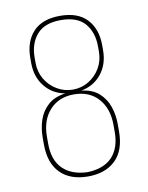

<svg xmlns="http://www.w3.org/2000/svg" viewBox="-72 -649 549 710"><g transform="rotate(-10 202.0 -293.5)"><path d="M202 8Q135 8 98 -29.5Q61 -67 61 -137V-163Q61 -198 71.5 -229Q82 -260 106.5 -282Q131 -304 172 -309Q124 -318 95.5 -354Q67 -390 67 -442V-460Q67 -522 101 -558.5Q135 -595 202 -595Q269 -595 303 -558.5Q337 -522 337 -460V-442Q337 -390 308.5 -354Q280 -318 232 -309Q274 -304 298 -282Q322 -260 332.5 -229Q343 -198 343 -163V-137Q343 -65 305 -28.5Q267 8 202 8ZM202 -318Q235 -318 262 -334.5Q289 -351 305 -378.5Q321 -406 321 -440V-459Q321 -512 292.5 -545.5Q264 -579 202 -579Q141 -579 112 -545.5Q83 -512 83 -459V-440Q83 -406 99 -378.5Q115 -351 142.5 -334.5Q170 -318 202 -318ZM202 -8Q264 -10 295.5 -43.5Q327 -77 327 -137V-163Q327 -225 293.5 -262.5Q260 -300 202 -300Q145 -300 111 -262.5Q77 -225 77 -163V-137Q77 -75 110 -42.5Q143 -10 202 -8Z"/></g></svg>

Font: Alumni Sans Pinstripe
Style: Regular
Weight: 400
Designer: Robert E. Leuschke
Foundry: Robert E. Leuschke
Version: Version 1.010; ttfautohint (v1.8.4.7-5d5b)